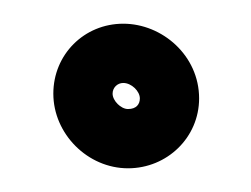

<svg xmlns="http://www.w3.org/2000/svg" viewBox="-20 -119 212 162"><path d="M75 -40C75 -45 79 -49 84 -49C91 -49 98 -42 98 -36C98 -31 95 -27 88 -27C82 -27 75 -34 75 -40ZM25 -40C25 -6 54 23 88 23C121 23 148 -3 148 -36C148 -72 117 -99 84 -99C51 -99 25 -73 25 -40Z"/></svg>

Font: Electronic
Style: Outline
Weight: 700
Version: Version 1.011